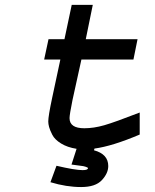

<svg xmlns="http://www.w3.org/2000/svg" viewBox="-20 -589 626 775"><path d="M361.3 10.7 359.4 17.6Q417 33.2 417 81.1Q417 110.4 391.1 138.2Q365.2 166 307.6 166Q248 166 183.6 146.5L208 80.1Q283.2 97.7 313.5 97.7Q335 97.7 335 89.8Q335 86.9 325.2 84Q315.4 81.1 312.5 81.1L268.6 75.2L289.1 11.7Q252 5.9 226.6 -9.8Q201.2 -25.4 191.4 -44.4Q181.6 -63.5 178.2 -76.2Q174.8 -88.9 174.8 -98.6Q174.8 -120.1 190.4 -193.4L223.6 -348.6H158.2L175.8 -430.7H240.2L269.5 -569.3H354.5L326.2 -430.7H535.2L518.6 -348.6H308.6L272.5 -184.6Q260.7 -126 260.7 -112.3Q260.7 -71.3 320.3 -71.3Q358.4 -71.3 400.9 -83.5Q443.4 -95.7 543.9 -134.8V-45.9Q433.6 1 361.3 10.7Z"/></svg>

Font: Thabit-Bold-Oblique
Style: Bold Oblique
Weight: 700
Designer: Regenerated by Nadim Shaikli
Foundry: MAK Alagha
Version: 0.01